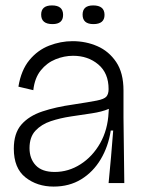

<svg xmlns="http://www.w3.org/2000/svg" viewBox="-20 -676 524 709"><path d="M178 13Q117 13 74 -21Q31 -55 31 -127Q31 -184 59 -216Q87 -248 136.5 -264.5Q186 -281 250 -290Q309 -299 337 -304.5Q365 -310 373 -319.5Q381 -329 381 -347Q381 -406 343 -438Q305 -470 250 -470Q217 -470 185 -457Q153 -444 130.5 -416Q108 -388 103 -343L48 -356Q58 -417 88.5 -454Q119 -491 161.5 -507.5Q204 -524 248 -524Q297 -524 339.5 -505.5Q382 -487 409 -447Q436 -407 436 -342V-242Q437 -182 437.5 -121Q438 -60 439 0H381Q386 -50 390 -96.5Q394 -143 398 -194H389Q380 -135 352 -88Q324 -41 280 -14Q236 13 178 13ZM182 -41Q233 -41 277.5 -69.5Q322 -98 350 -147.5Q378 -197 381 -261L382 -274Q356 -263 319 -257.5Q282 -252 242 -246Q202 -240 167.5 -228.5Q133 -217 111 -193.5Q89 -170 89 -129Q89 -90 112 -65.5Q135 -41 182 -41ZM325 -587Q285 -587 285 -622Q285 -656 324 -656Q366 -656 366 -621Q366 -587 325 -587ZM174 -587Q132 -587 132 -622Q132 -656 172 -656Q213 -656 213 -621Q213 -587 174 -587Z"/></svg>

Font: Bricolage Grotesque 48pt ExtraLight
Style: Regular
Weight: 200
Designer: Mathieu Triay
Foundry: Atelier Triay
Version: Version 1.000; ttfautohint (v1.8.4.7-5d5b);gftools[0.9.32]